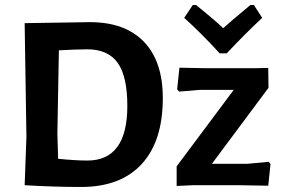

<svg xmlns="http://www.w3.org/2000/svg" viewBox="-20 -736 1119 763"><path d="M989 -716 1022 -665Q956 -604 881 -524H853Q779 -605 712 -665L746 -716H759Q828 -661 867 -624Q894 -649 975 -716ZM337 -648Q477 -648 552 -570Q627 -492 627 -346Q627 -175 543 -84Q459 7 303 7Q193 7 78 0L85 -192L78 -644ZM208 -204 211 -105Q281 -98 327 -98Q486 -98 486 -315Q486 -433 447.5 -486.5Q409 -540 327 -540Q286 -540 214 -536ZM693 -467 793 -465H994L1046 -466L1047 -387L822 -85H963L1048 -93L1055 -84L1046 2L930 0H746L682 3V-75L909 -379H775L692 -372L684 -381Z"/></svg>

Font: Alegreya Sans
Style: Bold
Weight: 700
Designer: Juan Pablo del Peral
Foundry: Huerta Tipografica
Version: Version 2.007